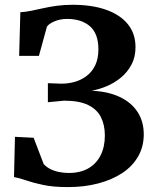

<svg xmlns="http://www.w3.org/2000/svg" viewBox="-20 -771 644 802"><path d="M263.5 10.5Q202.5 10.5 160.2 1.5Q118 -7.5 89.2 -17.5Q60.5 -27.5 38.5 -31.5L42.5 -199.5L120.5 -195.5L162.5 -85.5Q174 -73 190.5 -64.8Q207 -56.5 226.8 -52.5Q246.5 -48.5 267 -48.5Q315 -48.5 348.5 -67.5Q382 -86.5 400 -121.8Q418 -157 418 -205Q418 -249 401.5 -281.8Q385 -314.5 347.8 -332.5Q310.5 -350.5 248 -350.5L180 -344V-423.5L237 -421.5Q265.5 -421.5 292.8 -429.2Q320 -437 342.2 -454Q364.5 -471 377.8 -498.5Q391 -526 391 -565Q391 -630.5 355.8 -661.2Q320.5 -692 260 -692Q231.5 -692 207.5 -681.8Q183.5 -671.5 176 -659.5L142.5 -537.5H60L65 -720Q86 -721 109.5 -725.8Q133 -730.5 159.5 -736.5Q186 -742.5 216.8 -746.8Q247.5 -751 283.5 -751Q365 -751 423.8 -730Q482.5 -709 514.2 -669.8Q546 -630.5 546 -574Q546 -532.5 529.2 -501Q512.5 -469.5 485.2 -447Q458 -424.5 425.8 -411Q393.5 -397.5 362.5 -392Q431.5 -389 480.2 -366Q529 -343 554.8 -303Q580.5 -263 580.5 -210Q580.5 -158.5 557 -117.5Q533.5 -76.5 490.8 -48.2Q448 -20 390.2 -4.8Q332.5 10.5 263.5 10.5Z"/></svg>

Font: Merriweather 28pt
Style: Bold
Weight: 700
Version: Version 2.100